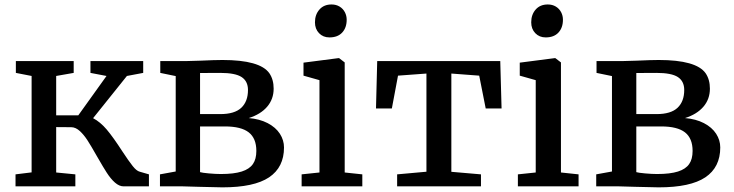

<svg xmlns="http://www.w3.org/2000/svg" viewBox="-20 -826 3252 851"><path d="M229 -262.7V-61.5L314 -53.2V0H48.8V-53.2L120.1 -62V-489.3L50.3 -502.9V-555.2H306.6V-502.9L229 -489.3V-314.9H327.1L452.1 -489.3L380.9 -502.9V-555.2H614.7V-502.9L542.5 -489.3L392.6 -302.2Q424.3 -285.6 452.9 -252Q481.4 -218.3 522.5 -154.8Q550.8 -111.8 567.9 -90.3Q585 -68.4 599.6 -64.9L640.1 -53.2V0H527.8Q508.8 0 489.7 -16.6Q470.7 -33.2 452.6 -61.5Q439.5 -81.5 410.6 -131.8Q381.8 -182.6 366.7 -205.6Q351.6 -228.5 334.5 -244.6Q315.4 -262.2 295.9 -262.2Z M758.8 -65.9V-488.8L690.4 -502.9V-555.2H801.3Q821.3 -555.2 868.2 -557.1Q932.6 -560.1 966.3 -560.1Q1132.3 -560.1 1173.8 -501.5Q1192.9 -473.6 1192.9 -433.1Q1192.9 -386.7 1164.1 -353Q1135.3 -319.3 1082.5 -302.7Q1130.4 -298.8 1166.3 -280.3Q1202.1 -261.7 1220.7 -232.9Q1238.8 -204.6 1238.8 -172.4Q1238.8 -84.5 1172.6 -40Q1106.4 4.4 965.8 4.4L861.3 2Q808.6 0 790.5 0H689V-53.2ZM956.5 -320.3Q1020 -320.3 1049.6 -348.4Q1079.1 -376.5 1079.1 -427.2Q1079.1 -465.8 1051 -484.4Q1022.9 -502.9 956.1 -502.9Q883.3 -502.9 866.7 -502.4V-320.3ZM1101.1 -99.1Q1116.2 -120.6 1116.2 -157.2Q1116.2 -212.9 1082.5 -239.3Q1048.8 -265.6 977.1 -265.6H866.7V-63Q876 -60.1 906 -57.4Q936 -54.7 959 -54.7Q1016.6 -54.7 1051.3 -65.7Q1085.9 -76.7 1101.1 -99.1Z M1396 -61.5V-470.7L1325.2 -490.7V-548.3L1480.5 -568.4H1482.9L1507.8 -549.3V-61.5L1585.9 -53.2V0H1316.9V-53.2ZM1449.2 -806.2H1449.7Q1469.7 -806.2 1485.1 -796.9Q1500.5 -787.6 1508.8 -771.5Q1516.6 -756.3 1516.6 -738.3Q1516.6 -703.1 1496.6 -681.6Q1476.6 -660.2 1440.4 -660.2H1439.9Q1412.1 -660.2 1394 -679Q1376 -697.8 1376 -727.1Q1376 -761.2 1395.8 -783.7Q1415.5 -806.2 1449.2 -806.2Z M1870.1 -64.9V-500L1744.1 -490.7L1716.8 -345.2H1646.5L1651.9 -555.2H2197.3L2203.1 -345.2H2132.8L2104 -490.7L1980.5 -500V-64.5L2111.8 -53.2V0H1740.2V-53.2Z M2354.5 -61.5V-470.7L2283.7 -490.7V-548.3L2439 -568.4H2441.4L2466.3 -549.3V-61.5L2544.4 -53.2V0H2275.4V-53.2ZM2407.7 -806.2H2408.2Q2428.2 -806.2 2443.6 -796.9Q2459 -787.6 2467.3 -771.5Q2475.1 -756.3 2475.1 -738.3Q2475.1 -703.1 2455.1 -681.6Q2435.1 -660.2 2398.9 -660.2H2398.4Q2370.6 -660.2 2352.5 -679Q2334.5 -697.8 2334.5 -727.1Q2334.5 -761.2 2354.2 -783.7Q2374 -806.2 2407.7 -806.2Z M2692.4 -65.9V-488.8L2624 -502.9V-555.2H2734.9Q2754.9 -555.2 2801.8 -557.1Q2866.2 -560.1 2899.9 -560.1Q3065.9 -560.1 3107.4 -501.5Q3126.5 -473.6 3126.5 -433.1Q3126.5 -386.7 3097.7 -353Q3068.8 -319.3 3016.1 -302.7Q3064 -298.8 3099.9 -280.3Q3135.7 -261.7 3154.3 -232.9Q3172.4 -204.6 3172.4 -172.4Q3172.4 -84.5 3106.2 -40Q3040 4.4 2899.4 4.4L2794.9 2Q2742.2 0 2724.1 0H2622.6V-53.2ZM2890.1 -320.3Q2953.6 -320.3 2983.2 -348.4Q3012.7 -376.5 3012.7 -427.2Q3012.7 -465.8 2984.6 -484.4Q2956.5 -502.9 2889.6 -502.9Q2816.9 -502.9 2800.3 -502.4V-320.3ZM3034.7 -99.1Q3049.8 -120.6 3049.8 -157.2Q3049.8 -212.9 3016.1 -239.3Q2982.4 -265.6 2910.6 -265.6H2800.3V-63Q2809.6 -60.1 2839.6 -57.4Q2869.6 -54.7 2892.6 -54.7Q2950.2 -54.7 2984.9 -65.7Q3019.5 -76.7 3034.7 -99.1Z"/></svg>

Font: Merriweather
Style: Regular
Weight: 400
Designer: Eben Sorkin
Foundry: Eben Sorkin
Version: Version 1.584; ttfautohint (v1.8.1)